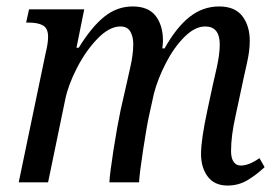

<svg xmlns="http://www.w3.org/2000/svg" viewBox="-20 -565 854 595"><path d="M603 -88Q603 -132 623 -225L640 -304Q642 -312 651.5 -354.5Q661 -397 661 -427Q661 -483 616 -483Q584 -483 551.5 -450.5Q519 -418 494 -369.5Q469 -321 457 -275L442 -207Q435 -176 423.5 -100.5Q412 -25 411 0H319Q320 -25 331.5 -99Q343 -173 354 -225L372 -304Q373 -310 383 -353Q393 -396 393 -428Q393 -451 384 -467Q375 -483 353 -483Q319 -483 282.5 -445.5Q246 -408 218.5 -354.5Q191 -301 182 -256L129 0H38L122 -403Q129 -431 129 -451Q129 -477 113.5 -486Q98 -495 69 -495H61L70 -536H241L217 -417H224Q264 -482 303.5 -513.5Q343 -545 391 -545Q440 -545 462.5 -515.5Q485 -486 485 -439Q485 -431 483 -415H490Q527 -481 568 -513Q609 -545 659 -545Q708 -545 731 -515Q754 -485 754 -438Q754 -407 745 -368Q736 -329 735 -323L710 -206Q696 -144 696 -97Q696 -75 704 -63.5Q712 -52 726 -52Q752 -52 784 -75L800 -47Q772 -21 745 -5.5Q718 10 685 10Q645 10 624 -17.5Q603 -45 603 -88Z"/></svg>

Font: Noto Serif Narrow
Style: Italic
Weight: 400
Width: 4
Italic angle: -12°
Designer: Monotype Design Team
Foundry: Monotype Imaging Inc.
Version: Version 1.001